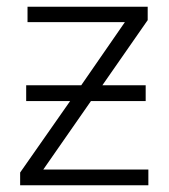

<svg xmlns="http://www.w3.org/2000/svg" viewBox="-20 -552 503 572"><path d="M420 -532V-492L285 -298H414V-251H251L109 -47H422V0H40V-38L189 -251H58V-298H222L352 -486H62V-532Z"/></svg>

Font: RS Noto Sans Light
Style: Regular
Weight: 300
Designer: Monotype Design Team
Foundry: Monotype Imaging Inc.
Version: Version 3.10